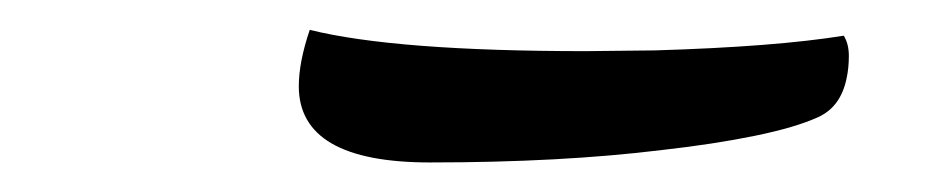

<svg xmlns="http://www.w3.org/2000/svg" viewBox="-20 -684 626 128"><path d="M542.5 -660.2Q545.9 -654.8 545.9 -646.7Q545.9 -638.7 544.4 -631.8Q540.5 -612.8 525.6 -606Q510.7 -599.1 483.4 -593.5Q456.1 -587.9 421.4 -584Q354 -575.7 266.6 -575.7Q179.2 -575.7 179.2 -626.5Q179.2 -642.6 186.5 -664.1Q243.7 -649.9 370.6 -649.9L416.5 -650.4Q496.6 -652.8 542.5 -660.2Z"/></svg>

Font: Molle
Style: Regular
Weight: 400
Italic angle: -22°
Designer: Elena Albertoni
Foundry: Elena Albertoni
Version: Version 1.001; ttfautohint (v0.92) -l 12 -r 12 -G 200 -x 10 